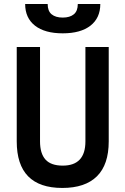

<svg xmlns="http://www.w3.org/2000/svg" viewBox="-20 -928 626 958"><path d="M291 9.8Q63.5 9.8 63.5 -222.7V-693.4H179.7V-222.7Q179.7 -162.1 207 -131.8Q234.4 -101.6 293 -101.6Q406.2 -101.6 406.2 -222.7V-693.4H522.5V-222.7Q522.5 -106.4 463.6 -48.3Q404.8 9.8 291 9.8ZM293 -761.7Q203.6 -761.7 154.5 -800Q105.5 -838.4 105.5 -908.2H217.8Q217.8 -873 237.5 -856.7Q257.3 -840.3 293 -840.3Q328.6 -840.3 348.4 -856.7Q368.2 -873 368.2 -908.2H480.5Q480.5 -838.4 431.4 -800Q382.3 -761.7 293 -761.7Z"/></svg>

Font: Caskaydia Cove SemiBold
Style: Regular
Weight: 600
Monospace: yes
Designer: Aaron Bell
Foundry: Saja Typeworks
Version: Version 4.300; ttfautohint (v1.8.3)